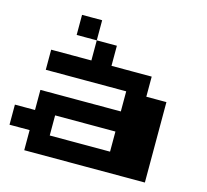

<svg xmlns="http://www.w3.org/2000/svg" viewBox="-121 -1139 1241 1153"><g transform="rotate(15 500.0 -562.5)"><path d="M250 -937.5V-1000H312.5H375V-937.5V-875H437.5H500V-812.5V-750H625H750V-687.5V-625H812.5H875V-375V-125H500H125V-187.5V-250H62.5H0V-312.5V-375H62.5H125V-437.5V-500H375H625V-562.5V-625H375H125V-687.5V-750H250H375V-812.5V-875H312.5H250ZM625 -312.5V-375H437.5H250V-312.5V-250H437.5H625Z"/></g></svg>

Font: Press Start 2P
Style: Regular
Weight: 500
Monospace: yes
Version: Version 2.14